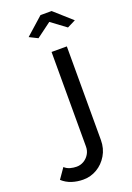

<svg xmlns="http://www.w3.org/2000/svg" viewBox="-294 -791 713 1039"><g transform="rotate(-20 62.5 -272.0)"><path d="M-3 186Q-37 186 -68 176Q-99 166 -123 144L-82 85Q-68 98 -49.5 103Q-31 108 -13 108Q9 108 28 97Q47 86 59 66.5Q71 47 71 23V-522H159V17Q159 66 136 104.5Q113 143 76.5 164.5Q40 186 -3 186ZM-18 -640 83 -730H147L248 -640L200 -616L115 -679L30 -616Z"/></g></svg>

Font: Raleway Thin Medium
Style: Regular
Weight: 500
Version: Version 4.026